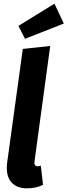

<svg xmlns="http://www.w3.org/2000/svg" viewBox="-20 -1008 367 1044"><path d="M168 -133Q167 -129 167 -123Q167 -104 184 -104Q193 -104 202 -107L214 -3Q176 16 127 16Q74 16 45.5 -13Q17 -42 17 -94Q17 -114 19 -125L104 -742L253 -758ZM276 -988 327 -880 116 -797 80 -867Z"/></svg>

Font: Fira Sans Extra Condensed
Style: Bold Italic
Weight: 700
Width: 3
Italic angle: -8°
Designer: Carrois Corporate & Edenspiekermann AG
Foundry: Carrois Corporate GbR & Edenspiekermann AG
Version: Version 4.203